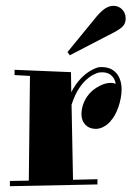

<svg xmlns="http://www.w3.org/2000/svg" viewBox="-20 -627 458 660"><path d="M224 -379 30 -387V-369L83 -366L79 -6L14 -5V13L315 7V-11L231 -9L226 -267C258 -369 322 -378 322 -378C356 -382 373 -364 378 -339C339 -353 296 -314 296 -314C270 -290 260 -259 260 -235C260 -204 280 -184 309 -184C325 -184 342 -191 361 -211H360C380 -231 398 -279 398 -320C398 -363 375 -401 320 -396C320 -396 264 -386 225 -310ZM378 -519C400 -532 412 -541 412 -564C412 -588 394 -607 370 -607C350 -607 332 -594 311 -569L212 -448L220 -437Z"/></svg>

Font: Purple Purse
Style: Regular
Weight: 400
Designer: Astigmatic (AOETI)
Foundry: Astigmatic (AOETI)
Version: Version 1.000